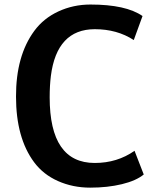

<svg xmlns="http://www.w3.org/2000/svg" viewBox="-20 -819 684 855"><path d="M401.9 -689Q232.9 -688.5 206.5 -480.5Q201.2 -437.5 201.2 -385.7Q201.2 -93.3 401.9 -93.3Q502 -93.3 579.1 -147.5L620.1 -42Q586.4 -14.2 522.7 1.2Q459 16.6 381.6 16.6Q304.2 16.6 238.3 -12.7Q172.4 -42 131.8 -96.7Q51.3 -205.1 51.3 -388.7Q50.8 -570.3 132.8 -681.6Q173.8 -737.3 240 -768.1Q306.2 -798.8 382.8 -798.8Q541 -798.8 614.7 -747.6L575.7 -640.6Q501.5 -689 401.9 -689Z"/></svg>

Font: Dhyana
Style: Bold
Weight: 700
Foundry: Vernon Adams
Version: Version 1.002; ttfautohint (v0.8.51-6076)